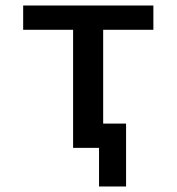

<svg xmlns="http://www.w3.org/2000/svg" viewBox="-20 -536 640 696"><path d="M245 0H339V140H437V-88H354V-428H536V-516H64V-428H245Z"/></svg>

Font: IBM Plex Mono Medm
Style: Regular
Weight: 500
Monospace: yes
Designer: Mike Abbink, Paul van der Laan, Pieter van Rosmalen
Foundry: Bold Monday
Version: Version 2.004